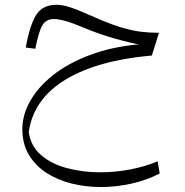

<svg xmlns="http://www.w3.org/2000/svg" viewBox="-20 -420 761 789"><path d="M85.9 -224.6Q103 -319.3 129.4 -359.9Q155.8 -400.4 211.9 -400.4Q235.8 -400.4 267.1 -390.4Q298.3 -380.4 355.5 -355Q422.9 -324.7 470.2 -309.8Q517.6 -294.9 555.9 -290Q594.2 -285.2 633.3 -285.2L604 -191.9Q380.9 -172.4 249.3 -92.8Q117.7 -13.2 98.1 122.6Q106.4 181.2 149.4 217.8Q192.4 254.4 256.6 271.2Q320.8 288.1 391.6 288.1Q454.1 288.1 516.1 276.1Q578.1 264.2 627.9 242.7L636.2 293Q583 320.3 520.3 334.5Q457.5 348.6 395 348.6Q332 348.6 274.2 334.2Q216.3 319.8 170.7 290.3Q125 260.7 98.4 215.8Q71.8 170.9 71.8 110.4Q71.8 52.7 103.8 -4.4Q135.7 -61.5 197 -110.4Q258.3 -159.2 347.2 -193.1Q436 -227.1 549.8 -237.8Q513.7 -244.1 452.6 -261.2Q391.6 -278.3 331.5 -303.2Q279.3 -325.2 249.8 -333.5Q220.2 -341.8 202.1 -341.8Q169.4 -341.8 154.3 -316.4Q139.2 -291 125 -219.7Z"/></svg>

Font: Pinar DS1 Light
Style: Regular
Weight: 300
Designer: Amin Abedi
Version: Version 3.000